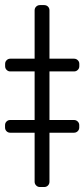

<svg xmlns="http://www.w3.org/2000/svg" viewBox="-43 -752 339 772"><path d="M96.2 -21.3V-218.4H-2.1Q-10.7 -218.4 -16.7 -224.4Q-22.7 -230.5 -22.7 -239.3V-248.9Q-22.7 -257.5 -16.7 -263.5Q-10.7 -269.5 -2.1 -269.5H96.2V-464.8H-1.8Q-10.3 -464.8 -16.3 -470.9Q-22.4 -476.9 -22.4 -485.8V-495.4Q-22.4 -503.9 -16.3 -509.9Q-10.3 -516 -1.8 -516H96.2V-710.2Q96.2 -719.5 102.5 -725.5Q108.7 -731.5 117.5 -731.5H134.6Q143.8 -731.5 149.9 -725.5Q155.9 -719.5 155.9 -710.2V-516H255Q263.5 -516 269.7 -509.9Q275.9 -503.9 275.9 -495.4V-485.8Q275.9 -476.9 269.7 -470.9Q263.5 -464.8 255 -464.8H155.9V-269.5H254.6Q263.1 -269.5 269.4 -263.5Q275.6 -257.5 275.6 -248.9V-239.3Q275.6 -230.5 269.4 -224.4Q263.1 -218.4 254.6 -218.4H155.9V-21.3Q155.9 -12.4 149.9 -6.2Q143.8 0 134.6 0H117.5Q108.7 0 102.5 -6.2Q96.2 -12.4 96.2 -21.3Z"/></svg>

Font: DeltaSans Light
Style: Regular
Weight: 300
Designer: Rasmus Andersson
Foundry: rsms
Version: Version 3.012